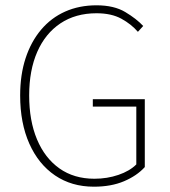

<svg xmlns="http://www.w3.org/2000/svg" viewBox="-20 -692 640 724"><path d="M334 12Q250 12 187.5 -30.5Q125 -73 90.5 -150.5Q56 -228 56 -332Q56 -410 76.5 -472.5Q97 -535 135 -580Q173 -625 226 -648.5Q279 -672 344 -672Q410 -672 452.5 -646.5Q495 -621 520 -594L500 -572Q475 -601 437.5 -621.5Q400 -642 344 -642Q265 -642 208 -604Q151 -566 120.5 -496.5Q90 -427 90 -332Q90 -237 119.5 -166.5Q149 -96 204 -57Q259 -18 336 -18Q384 -18 426.5 -32.5Q469 -47 494 -72V-290H330V-318H526V-62Q496 -29 447.5 -8.5Q399 12 334 12Z"/></svg>

Font: Mada ExtraLight
Style: Regular
Weight: 250
Designer: Khaled Hosny
Version: Version 1.5